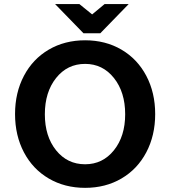

<svg xmlns="http://www.w3.org/2000/svg" viewBox="-20 -906 828 934"><path d="M570.8 -37.6Q493.2 7.8 394 7.8Q294.9 7.8 217.3 -37.6Q139.6 -83 96.4 -165Q53.2 -247.1 53.2 -351.1Q53.2 -455.1 96.4 -537.1Q139.6 -619.1 217.3 -664.6Q294.9 -710 394 -710Q493.2 -710 570.8 -664.6Q648.4 -619.1 691.7 -537.1Q734.9 -455.1 734.9 -351.1Q734.9 -247.1 691.7 -165Q648.4 -83 570.8 -37.6ZM394 -106.9Q479.5 -106.9 534.2 -175Q588.9 -243.2 588.9 -350.1Q588.9 -458 534.2 -526.6Q479.5 -595.2 394 -595.2Q307.6 -595.2 252.9 -526.6Q198.2 -458 198.2 -350.1Q198.2 -242.7 252.9 -174.8Q307.6 -106.9 394 -106.9ZM606 -886.2 467.8 -744.1H386.2L248 -886.2H366.2L428.2 -835.9L488.8 -886.2Z"/></svg>

Font: LT Superior
Style: Bold
Weight: 400
Designer: Daniel Lyons
Foundry: LyonsType
Version: Version 1.000